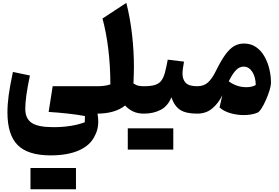

<svg xmlns="http://www.w3.org/2000/svg" viewBox="-20 -812 1992 1372"><path d="M193.8 -272.5Q175.8 -187 168.2 -130.6Q160.6 -74.2 160.6 -34.7Q160.6 35.6 206.8 66.2Q252.9 96.7 360.8 96.7Q428.7 96.7 485.8 87.4Q543 78.1 585.9 61.5L586.9 17.1Q526.4 6.3 461.9 -0.7Q397.5 -7.8 327.6 -12.2L356.4 -195.8H671.9V0H676.8Q685.1 49.3 680.4 86.4Q675.8 123.5 658.7 155.8Q627.4 225.1 546.1 261.7Q464.8 298.3 341.8 298.3Q180.2 298.3 106.7 225.1Q33.2 151.9 33.2 -8.8Q33.2 -66.9 42.2 -133.1Q51.3 -199.2 72.3 -297.9ZM197.8 540.5V388.7H522.9V540.5Z M882.8 -791.5Q910.2 -682.6 923.6 -564.7Q937 -446.8 937 -332.5Q937 -310.5 936 -279.5Q935.1 -248.5 933.6 -215.8Q953.1 -202.6 970.2 -199.2Q987.3 -195.8 1007.3 -195.8H1007.8V0H1007.3Q963.9 0 931.2 -15.6Q898.4 -31.2 874 -58.1Q801.8 0 671.9 0Q661.1 0 655.8 -8.1Q650.4 -16.1 650.4 -38.6V-157.2Q650.4 -179.7 655.8 -187.7Q661.1 -195.8 671.9 -195.8Q697.8 -195.8 722.7 -198.7Q747.6 -201.7 768.6 -209Q768.6 -336.9 754.2 -458.3Q739.7 -579.6 712.4 -679.7Z M893.1 256.8V105H1218.3V256.8ZM1007.8 0Q997.1 0 991.7 -8.1Q986.3 -16.1 986.3 -38.6V-157.2Q986.3 -179.7 991.7 -187.7Q997.1 -195.8 1007.8 -195.8Q1056.6 -195.8 1085.9 -204.6Q1115.2 -213.4 1131.8 -234.6Q1148.4 -255.9 1158.4 -292.7Q1168.5 -329.6 1178.7 -385.7L1294.9 -371.6Q1290.5 -347.7 1287.4 -325.4Q1284.2 -303.2 1284.2 -284.7Q1284.2 -244.6 1307.1 -220.2Q1330.1 -195.8 1388.7 -195.8H1389.2V0H1388.7Q1309.1 0 1267.8 -26.6Q1226.6 -53.2 1204.6 -116.7Q1179.2 -53.2 1127.4 -26.6Q1075.7 0 1007.8 0Z M1723.6 -501Q1772.9 -501 1809.3 -475.8Q1845.7 -450.7 1869.4 -409.2Q1893.1 -367.7 1904.8 -318.1Q1916.5 -268.6 1916.5 -219.7Q1916.5 -200.7 1906.5 -167.7Q1896.5 -134.8 1881.3 -100.1Q1866.2 -65.4 1849.9 -39.3Q1833.5 -13.2 1820.8 -7.3Q1779.3 10.3 1722.2 10.3Q1671.9 10.3 1624.8 -3.7Q1577.6 -17.6 1548.8 -44.4L1568.4 -130.9Q1541 -74.2 1496.8 -37.1Q1452.6 0 1389.2 0Q1378.4 0 1373 -8.1Q1367.7 -16.1 1367.7 -38.6V-157.2Q1367.7 -179.7 1373 -187.7Q1378.4 -195.8 1389.2 -195.8Q1437 -195.8 1466.3 -223.1Q1495.6 -250.5 1518.6 -296.9Q1557.6 -376.5 1589.6 -420.7Q1621.6 -464.8 1653.6 -482.9Q1685.5 -501 1723.6 -501ZM1721.2 -335.9Q1691.4 -335.9 1667.5 -312Q1643.6 -288.1 1614.7 -231.4Q1636.2 -213.9 1668.9 -201.4Q1701.7 -189 1741.2 -189Q1781.2 -189 1807.6 -204.6Q1806.6 -262.2 1782.5 -299.1Q1758.3 -335.9 1721.2 -335.9Z"/></svg>

Font: Pinar-DS3-FD ExtraBold
Style: Regular
Weight: 800
Designer: Amin Abedi
Version: Version 3.000